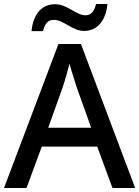

<svg xmlns="http://www.w3.org/2000/svg" viewBox="-20 -936 694 956"><path d="M540 0 464 -206H188L112 0H0L271 -717H383L653 0ZM362 -501Q359 -512 351.5 -534.5Q344 -557 337 -580.5Q330 -604 326 -619Q321 -599 314.5 -575.5Q308 -552 302 -532.5Q296 -513 292 -501L220 -300H434ZM137 -781Q140 -813 149.5 -838Q159 -863 174 -880Q189 -897 209 -906Q229 -915 254 -915Q275 -915 295.5 -907Q316 -899 334.5 -888Q353 -877 371 -868.5Q389 -860 405 -860Q426 -860 439 -874Q452 -888 458 -916H515Q509 -853 478 -817.5Q447 -782 399 -782Q378 -782 358.5 -790Q339 -798 319.5 -809.5Q300 -821 282.5 -829Q265 -837 248 -837Q226 -837 213.5 -823Q201 -809 194 -781Z"/></svg>

Font: Noto Sans Armenian Medium
Style: Regular
Weight: 500
Designer: Monotype Design Team
Foundry: Monotype Imaging Inc.
Version: Version 2.007